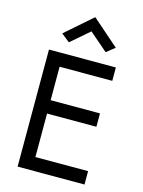

<svg xmlns="http://www.w3.org/2000/svg" viewBox="-138 -1029 826 1109"><g transform="rotate(15 275.0 -475.0)"><path d="M165 -340V-80H480V0H80V-700H480V-620H165V-420H460V-340ZM290 -865 180 -770 130 -810 290 -950 450 -810 400 -770Z"/></g></svg>

Font: jost-mod-400
Style: Regular
Weight: 400
Version: Version 3.200; ttfautohint (v0.97) -l 8 -r 50 -G 200 -x 14 -